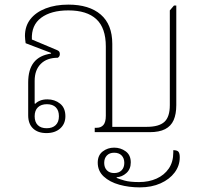

<svg xmlns="http://www.w3.org/2000/svg" viewBox="-20 -572 900 831"><path d="M181 4Q144 4 123 -16Q102 -36 102 -73V-215Q102 -271 126.5 -302Q151 -333 201 -340V-343L91 -385Q90 -393 89 -401Q88 -409 88 -416Q88 -459 111.5 -489Q135 -519 177.5 -535.5Q220 -552 276 -552Q366 -552 416 -509Q466 -466 466 -382V-23H615Q668 -23 691.5 -44.5Q715 -66 715 -117V-527L733 -548H743V-117Q743 -78 731.5 -52Q720 -26 694.5 -13Q669 0 628 0H390V-19H399Q417 -19 427.5 -31Q438 -43 438 -71V-371Q438 -451 397 -489Q356 -527 276 -527Q201 -527 158 -495Q115 -463 118 -401L225 -356Q233 -353 236 -349Q239 -345 239 -338Q239 -327 230 -322Q183 -322 156.5 -295.5Q130 -269 130 -222V-124L133 -123Q140 -131 153.5 -136.5Q167 -142 185 -142Q217 -142 240 -123.5Q263 -105 263 -69Q263 -36 240.5 -16Q218 4 181 4ZM182 -17Q207 -17 221 -30.5Q235 -44 235 -69Q235 -94 221.5 -107.5Q208 -121 183 -121Q158 -121 144 -107.5Q130 -94 130 -69Q130 -44 143.5 -30.5Q157 -17 182 -17ZM585 239Q538 239 496.5 227.5Q455 216 429 192Q403 168 403 132Q403 100 424.5 83.5Q446 67 474 67Q502 67 524 83Q546 99 546 131Q546 160 527 177Q508 194 485 195V198Q496 203 519 209.5Q542 216 582 216Q624 216 657.5 201Q691 186 710.5 157.5Q730 129 730 88V78Q747 78 752.5 85Q758 92 758 109Q758 145 736 174.5Q714 204 675 221.5Q636 239 585 239ZM474 177Q495 177 506.5 165Q518 153 518 133Q518 113 506.5 101Q495 89 474 89Q454 89 442.5 101Q431 113 431 133Q431 153 442.5 165Q454 177 474 177Z"/></svg>

Font: Noto Serif Thai Thin
Style: Regular
Weight: 250
Version: Version 2.001